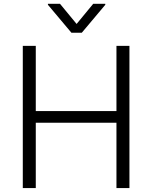

<svg xmlns="http://www.w3.org/2000/svg" viewBox="-20 -962 779 982"><path d="M96.6 0V-727.3H163V-393.8H575.6V-727.3H642V0H575.6V-334.2H163V0ZM286.9 -942.5 371.8 -839.5 456.7 -942.5H518.5V-937.5L398.4 -794.7H345.2L225.1 -937.5V-942.5Z"/></svg>

Font: Inter Light BETA
Style: Regular
Weight: 300
Designer: Rasmus Andersson
Foundry: rsms
Version: Version 3.011;git-f93a4a705